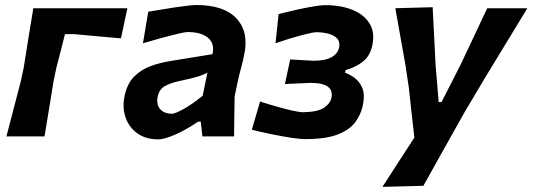

<svg xmlns="http://www.w3.org/2000/svg" viewBox="-20 -530 2069 746"><path d="M5 0Q19 -53.5 32.2 -104.5Q45.5 -155.5 61.5 -217L72 -266.5Q83.5 -339.5 92 -391.8Q100.5 -444 109.5 -498H475L450 -381Q404.5 -385 357.2 -389.2Q310 -393.5 266.5 -397.5H232.5Q225.5 -368.5 217.2 -337Q209 -305.5 199 -266.5L188.5 -217Q178.5 -155 170.2 -104.5Q162 -54 153 0Z M594.5 11.5Q546 11.5 513.2 -12.2Q480.5 -36 467.5 -74.8Q454.5 -113.5 464.5 -159Q474.5 -205.5 501 -232.2Q527.5 -259 564.2 -272.8Q601 -286.5 643 -293L805.5 -319.5Q815 -359.5 789 -382.5Q763 -405.5 708 -405.5Q699.5 -405.5 671.8 -399Q644 -392.5 607.2 -382.5Q570.5 -372.5 535.5 -362L556 -484.5Q574.5 -487.5 601.2 -492Q628 -496.5 656.2 -500.8Q684.5 -505 707.8 -507.8Q731 -510.5 743 -510.5Q851 -510.5 899.5 -457.5Q948 -404.5 928.5 -315.5Q923.5 -291.5 916.5 -265.5Q909.5 -239.5 903 -210L891.5 -155Q891 -118.5 890.5 -80.8Q890 -43 889.5 0H766.5L760 -57.5H750Q704.5 -26.5 661.8 -7.5Q619 11.5 594.5 11.5ZM648 -88Q659.5 -88 691.8 -105.5Q724 -123 767.5 -158L786 -248.5Q774.5 -241 753.5 -234Q732.5 -227 679 -215.5Q644.5 -208.5 621.2 -195.8Q598 -183 592.5 -153.5Q587 -122.5 603 -105.2Q619 -88 648 -88Z M1165.5 10.5Q1145.5 10.5 1108.5 4.8Q1071.5 -1 1030.5 -9.5Q989.5 -18 958.5 -26L990.5 -135.5Q1023 -125 1056.5 -115.5Q1090 -106 1117.2 -100Q1144.5 -94 1157.5 -94Q1215 -95 1239 -111.5Q1263 -128 1267.5 -148.5Q1280.5 -208 1187 -208Q1153.5 -206.5 1130.8 -205.5Q1108 -204.5 1087 -203.5L1107.5 -299Q1122.5 -298 1145.8 -296.8Q1169 -295.5 1198 -294Q1243.5 -294 1267.8 -307.5Q1292 -321 1297.5 -345Q1303.5 -374 1279.5 -389Q1255.5 -404 1211 -405Q1196.5 -405 1151.8 -393.2Q1107 -381.5 1050.5 -362L1062.5 -475.5Q1094 -483.5 1129.8 -491.5Q1165.5 -499.5 1196.2 -504.8Q1227 -510 1243 -510Q1305 -510 1350 -491.5Q1395 -473 1416 -438.5Q1437 -404 1427 -356Q1418.5 -312.5 1389.2 -290Q1360 -267.5 1323 -258L1320.5 -247.5Q1338 -241.5 1357.5 -227.5Q1377 -213.5 1387.8 -187.5Q1398.5 -161.5 1389.5 -119.5Q1382.5 -85.5 1360.8 -55.8Q1339 -26 1292.8 -7.8Q1246.5 10.5 1165.5 10.5Z M1466 196Q1496 149.5 1527.5 100.8Q1559 52 1590 4.5Q1584.5 -43.5 1579 -92Q1573.5 -140.5 1568.5 -189L1555 -279Q1545.5 -332.5 1535.5 -388.5Q1525.5 -444.5 1516 -498L1661 -502Q1664 -444.5 1666.8 -389.5Q1669.5 -334.5 1672.5 -276.5L1684.5 -133.5H1695.5L1768.5 -276.5Q1795.5 -333 1821.2 -387.8Q1847 -442.5 1873 -498H2029Q2004.5 -457.5 1981.5 -420Q1958.5 -382.5 1931.5 -337.8Q1904.5 -293 1866.5 -231L1783 -90.5Q1729.5 5 1692.2 71.5Q1655 138 1625 192Z"/></svg>

Font: Commissioner Loud SemiBold
Style: Italic
Weight: 600
Italic angle: -12°
Designer: Kostas Bartsokas
Foundry: Kostas Bartsokas
Version: Version 1.000; ttfautohint (v1.8.3)